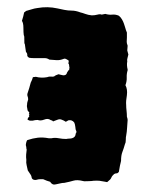

<svg xmlns="http://www.w3.org/2000/svg" viewBox="-20 -488 408 525"><path d="M331 -339Q330 -334 328.5 -329Q327 -324 328 -320Q326 -310 329 -298V-296Q326 -286 326.5 -276Q327 -266 323 -255Q329 -244 327 -228Q324 -211 325 -201Q325 -194 326 -185.5Q327 -177 327 -169Q329 -163 329 -160Q328 -149 327.5 -138.5Q327 -128 325 -117Q324 -114 324 -106Q324 -98 322 -95Q318 -81 314.5 -72Q311 -63 311 -48Q310 -45 309.5 -41.5Q309 -38 308 -35Q307 -31 306.5 -26.5Q306 -22 305 -18Q302 -14 298.5 -14Q295 -14 292 -12Q291 -11 290 -10Q289 -9 288 -8Q286 -6 284.5 -2.5Q283 1 281 3Q279 5 277 6.5Q275 8 273 10Q269 9 265 8.5Q261 8 256 7Q253 6 244 6Q235 6 230 7Q229 7 218.5 7.5Q208 8 207 7Q191 3 181 6Q171 9 156 12Q150 12 144.5 13.5Q139 15 133 16Q123 19 117 9Q109 7 98 2H90Q85 2 80.5 3.5Q76 5 71 3Q67 1 66.5 -3Q66 -7 64 -10Q61 -15 56 -22Q55 -28 53 -35.5Q51 -43 52 -51Q51 -58 51.5 -65.5Q52 -73 53 -79Q52 -81 52 -84Q52 -87 51 -89Q50 -91 51.5 -97.5Q53 -104 55 -105Q70 -110 83.5 -111.5Q97 -113 113 -110H121Q130 -112 140.5 -110Q151 -108 161 -108Q166 -109 169.5 -109Q173 -109 177 -110Q187 -113 187 -123Q189 -124 189 -129Q186 -134 186 -141Q185 -149 183 -153Q177 -161 167 -159L160 -155Q157 -157 154 -158.5Q151 -160 148 -161Q143 -163 137 -160.5Q131 -158 125 -156Q124 -158 122 -158.5Q120 -159 118 -160Q111 -165 101 -161Q91 -157 83 -160Q79 -160 76 -159.5Q73 -159 69 -158H61Q61 -159 56 -160Q55 -161 56 -164Q57 -167 59 -168Q61 -170 59.5 -171Q58 -172 61 -174Q58 -176 59.5 -178Q61 -180 59 -182Q55 -185 55 -189Q55 -191 54 -194.5Q53 -198 54 -202Q54 -207 55.5 -211Q57 -215 57 -216Q57 -221 55.5 -224.5Q54 -228 55 -232Q57 -237 60 -247.5Q63 -258 64 -262Q66 -266 67.5 -269.5Q69 -273 70 -277Q72 -277 74.5 -277.5Q77 -278 78 -278Q93 -274 109 -277Q110 -277 110.5 -277.5Q111 -278 112 -278Q116 -279 120 -278.5Q124 -278 128 -279Q130 -281 133.5 -282.5Q137 -284 140 -285Q143 -284 146 -283.5Q149 -283 153 -282Q162 -282 163 -289Q168 -298 168.5 -296Q169 -294 170 -304Q169 -306 169 -309.5Q169 -313 167 -314Q168 -320 168 -321.5Q168 -323 160 -327Q159 -327 157.5 -327.5Q156 -328 154 -327Q144 -323 135 -323.5Q126 -324 115 -325Q109 -329 103 -329Q97 -329 91 -329Q86 -329 75.5 -329Q65 -329 60 -330Q54 -333 54.5 -337.5Q55 -342 51 -346Q50 -351 49.5 -356Q49 -361 48 -367Q46 -369 46.5 -379Q47 -389 45 -392Q44 -399 44 -412Q44 -425 40 -431Q42 -437 43.5 -443Q45 -449 46 -454Q48 -455 49 -456Q50 -457 51 -458Q59 -460 66.5 -462.5Q74 -465 82 -466Q110 -471 137 -465Q146 -463 156 -461Q166 -459 176 -459Q187 -459 200 -454Q205 -453 213 -450Q221 -447 231 -446Q239 -446 246.5 -448Q254 -450 258 -448Q260 -448 263 -449Q266 -450 268 -450Q278 -447 287 -448Q296 -449 305 -445Q310 -441 313.5 -435Q317 -429 319 -423Q321 -418 322.5 -412Q324 -406 327 -399V-385Q327 -378 326.5 -374.5Q326 -371 329 -363L328 -350Q329 -347 331 -339Z"/></svg>

Font: Darumadrop One
Style: Regular
Weight: 400
Version: Version 1.000